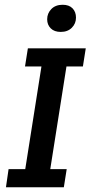

<svg xmlns="http://www.w3.org/2000/svg" viewBox="-20 -786 380 806"><path d="M5 0 16 -76H86L154 -507H85L97 -583H340L328 -507H259L191 -76H260L248 0ZM235 -652Q208 -652 193 -667Q178 -682 178 -705Q178 -730 195.5 -748Q213 -766 243 -766Q270 -766 284.5 -751Q299 -736 299 -712Q299 -687 281.5 -669.5Q264 -652 235 -652Z"/></svg>

Font: Rokkitt SemiBold Medium
Style: Italic
Weight: 500
Italic angle: -9°
Version: Version 3.103